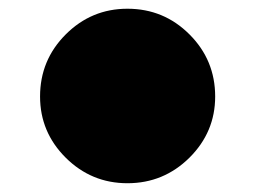

<svg xmlns="http://www.w3.org/2000/svg" viewBox="-20 -501 585 440"><path d="M71.8 -279.8Q71.8 -363.3 130.6 -422.1Q189.5 -481 272 -481Q355.5 -481 414.3 -422.1Q473.1 -363.3 473.1 -279.8Q473.1 -198.2 414.1 -139.6Q355 -81.1 272 -81.1Q189.5 -81.1 130.6 -139.6Q71.8 -198.2 71.8 -279.8Z"/></svg>

Font: Sporting Grotesque
Style: Bold
Weight: 700
Designer: Lucas LE BIHAN
Foundry: Lucas LE BIHAN
Version: Version 2.002;PS 2.2;hotconv 1.0.88;makeotf.lib2.5.647800